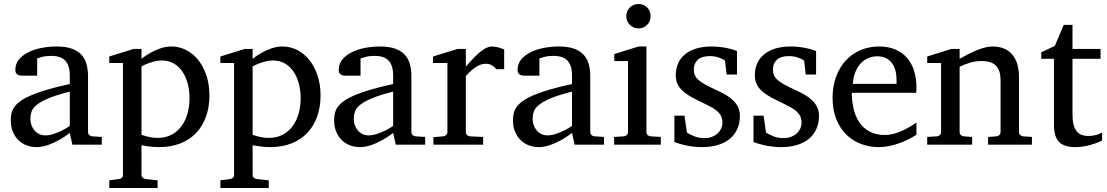

<svg xmlns="http://www.w3.org/2000/svg" viewBox="-20 -728 5572 966"><path d="M331.1 -267.1Q263.7 -250 224.1 -233.4Q184.6 -216.8 164.3 -200Q144 -183.1 138.4 -165.8Q132.8 -148.4 132.8 -129.9Q132.8 -114.3 137.9 -99.4Q143.1 -84.5 152.6 -72.8Q162.1 -61 176 -54Q189.9 -46.9 208 -46.9Q228 -46.9 249.8 -54.2Q271.5 -61.5 289.6 -70.3Q310.5 -80.6 331.1 -94.2ZM344.2 0 331.1 -59.1Q304.7 -39.1 276.9 -23.4Q264.6 -16.6 251 -10.3Q237.3 -3.9 222.9 1.2Q208.5 6.3 193.6 9.3Q178.7 12.2 164.1 12.2Q136.7 12.2 113 2.9Q89.4 -6.3 71.8 -23.9Q54.2 -41.5 44.2 -66.4Q34.2 -91.3 34.2 -123Q34.2 -141.6 37.8 -158.2Q41.5 -174.8 52.7 -190.4Q64 -206.1 84.2 -220.5Q104.5 -234.9 137.5 -249Q170.4 -263.2 218 -277.1Q265.6 -291 331.1 -305.2V-348.1Q331.1 -398.4 308.6 -422.6Q286.1 -446.8 237.8 -446.8Q211.4 -446.8 192.9 -441.9Q174.3 -437 167 -434.1V-347.2H94.2Q87.4 -347.2 80.8 -348.1Q74.2 -349.1 68.8 -352.3Q63.5 -355.5 60.3 -361.1Q57.1 -366.7 57.1 -376Q57.1 -406.7 75.7 -429Q94.2 -451.2 124 -465.8Q153.8 -480.5 190.9 -487.3Q228 -494.1 265.1 -494.1Q311.5 -494.1 342 -482.9Q372.6 -471.7 390.4 -451.7Q408.2 -431.6 415.5 -404.3Q422.9 -377 422.9 -344.2V-64Q422.9 -54.7 429 -48.8Q435.1 -43 443.8 -42L492.2 -39.1V0Z M933.6 -233.9Q933.6 -272.5 924.6 -306.9Q915.5 -341.3 897.9 -367.4Q880.4 -393.6 854.2 -408.7Q828.1 -423.8 793.9 -423.8Q774.9 -423.8 756.6 -418.9Q738.3 -414.1 724.1 -408.7Q707.5 -402.3 691.9 -394V-49.8Q703.6 -45.4 716.8 -42Q728 -39.1 742.7 -36.6Q757.3 -34.2 772.9 -34.2Q814 -34.2 844.2 -50.8Q874.5 -67.4 894.3 -95Q914.1 -122.6 923.8 -158.7Q933.6 -194.8 933.6 -233.9ZM1033.7 -248Q1033.7 -189 1016.4 -140.9Q999 -92.8 966.6 -58.8Q934.1 -24.9 887 -6.3Q839.8 12.2 780.8 12.2Q767.1 12.2 751.5 11Q735.8 9.8 722.7 7.8Q707 5.9 691.9 2.9V151.9Q691.9 161.1 698.2 166.5Q704.6 171.9 713.9 172.9L772.9 179.2V217.8H529.8V179.2L577.6 172.9Q586.9 171.9 592.8 166.5Q598.6 161.1 598.6 151.9V-411.1H529.8V-443.8L652.8 -481.9H691.9V-432.1Q713.4 -449.2 737.8 -462.9Q758.8 -474.6 786.1 -484.4Q813.5 -494.1 842.8 -494.1Q881.3 -494.1 916 -476.6Q950.7 -459 976.8 -426.8Q1002.9 -394.5 1018.3 -349.1Q1033.7 -303.7 1033.7 -248Z M1492.7 -233.9Q1492.7 -272.5 1483.6 -306.9Q1474.6 -341.3 1457 -367.4Q1439.5 -393.6 1413.3 -408.7Q1387.2 -423.8 1353 -423.8Q1334 -423.8 1315.7 -418.9Q1297.4 -414.1 1283.2 -408.7Q1266.6 -402.3 1251 -394V-49.8Q1262.7 -45.4 1275.9 -42Q1287.1 -39.1 1301.8 -36.6Q1316.4 -34.2 1332 -34.2Q1373 -34.2 1403.3 -50.8Q1433.6 -67.4 1453.4 -95Q1473.1 -122.6 1482.9 -158.7Q1492.7 -194.8 1492.7 -233.9ZM1592.8 -248Q1592.8 -189 1575.4 -140.9Q1558.1 -92.8 1525.6 -58.8Q1493.2 -24.9 1446 -6.3Q1398.9 12.2 1339.8 12.2Q1326.2 12.2 1310.5 11Q1294.9 9.8 1281.7 7.8Q1266.1 5.9 1251 2.9V151.9Q1251 161.1 1257.3 166.5Q1263.7 171.9 1272.9 172.9L1332 179.2V217.8H1088.9V179.2L1136.7 172.9Q1146 171.9 1151.9 166.5Q1157.7 161.1 1157.7 151.9V-411.1H1088.9V-443.8L1211.9 -481.9H1251V-432.1Q1272.5 -449.2 1296.9 -462.9Q1317.9 -474.6 1345.2 -484.4Q1372.6 -494.1 1401.9 -494.1Q1440.4 -494.1 1475.1 -476.6Q1509.8 -459 1535.9 -426.8Q1562 -394.5 1577.4 -349.1Q1592.8 -303.7 1592.8 -248Z M1958 -267.1Q1890.6 -250 1851.1 -233.4Q1811.5 -216.8 1791.3 -200Q1771 -183.1 1765.4 -165.8Q1759.8 -148.4 1759.8 -129.9Q1759.8 -114.3 1764.9 -99.4Q1770 -84.5 1779.5 -72.8Q1789.1 -61 1803 -54Q1816.9 -46.9 1835 -46.9Q1855 -46.9 1876.7 -54.2Q1898.4 -61.5 1916.5 -70.3Q1937.5 -80.6 1958 -94.2ZM1971.2 0 1958 -59.1Q1931.6 -39.1 1903.8 -23.4Q1891.6 -16.6 1877.9 -10.3Q1864.3 -3.9 1849.9 1.2Q1835.4 6.3 1820.6 9.3Q1805.7 12.2 1791 12.2Q1763.7 12.2 1740 2.9Q1716.3 -6.3 1698.7 -23.9Q1681.2 -41.5 1671.1 -66.4Q1661.1 -91.3 1661.1 -123Q1661.1 -141.6 1664.8 -158.2Q1668.5 -174.8 1679.7 -190.4Q1690.9 -206.1 1711.2 -220.5Q1731.4 -234.9 1764.4 -249Q1797.4 -263.2 1845 -277.1Q1892.6 -291 1958 -305.2V-348.1Q1958 -398.4 1935.5 -422.6Q1913.1 -446.8 1864.7 -446.8Q1838.4 -446.8 1819.8 -441.9Q1801.3 -437 1793.9 -434.1V-347.2H1721.2Q1714.4 -347.2 1707.8 -348.1Q1701.2 -349.1 1695.8 -352.3Q1690.4 -355.5 1687.3 -361.1Q1684.1 -366.7 1684.1 -376Q1684.1 -406.7 1702.6 -429Q1721.2 -451.2 1751 -465.8Q1780.8 -480.5 1817.9 -487.3Q1855 -494.1 1892.1 -494.1Q1938.5 -494.1 1969 -482.9Q1999.5 -471.7 2017.3 -451.7Q2035.2 -431.6 2042.5 -404.3Q2049.8 -377 2049.8 -344.2V-64Q2049.8 -54.7 2055.9 -48.8Q2062 -43 2070.8 -42L2119.1 -39.1V0Z M2477.5 -379.9Q2467.8 -391.1 2455.1 -399.2Q2442.4 -407.2 2423.8 -407.2Q2399.4 -407.2 2374.5 -390.9Q2349.6 -374.5 2323.7 -345.2V-64Q2323.7 -54.7 2329.6 -48.8Q2335.4 -43 2344.7 -42L2410.6 -39.1V0H2160.6V-38.1L2210 -42Q2218.8 -43 2224.9 -48.8Q2231 -54.7 2231 -64V-411.1H2158.7V-443.8L2282.7 -481.9H2323.7V-393.1Q2334.5 -404.8 2349.9 -422.1Q2365.2 -439.5 2382.8 -455.6Q2400.4 -471.7 2419.2 -482.9Q2438 -494.1 2455.6 -494.1Q2463.4 -494.1 2472.2 -492.7Q2481 -491.2 2489.3 -489Q2497.6 -486.8 2504.6 -484.1Q2511.7 -481.4 2516.6 -479V-379.9Z M2857.9 -267.1Q2790.5 -250 2751 -233.4Q2711.4 -216.8 2691.2 -200Q2670.9 -183.1 2665.3 -165.8Q2659.7 -148.4 2659.7 -129.9Q2659.7 -114.3 2664.8 -99.4Q2669.9 -84.5 2679.4 -72.8Q2689 -61 2702.9 -54Q2716.8 -46.9 2734.9 -46.9Q2754.9 -46.9 2776.6 -54.2Q2798.3 -61.5 2816.4 -70.3Q2837.4 -80.6 2857.9 -94.2ZM2871.1 0 2857.9 -59.1Q2831.5 -39.1 2803.7 -23.4Q2791.5 -16.6 2777.8 -10.3Q2764.2 -3.9 2749.8 1.2Q2735.4 6.3 2720.5 9.3Q2705.6 12.2 2690.9 12.2Q2663.6 12.2 2639.9 2.9Q2616.2 -6.3 2598.6 -23.9Q2581.1 -41.5 2571 -66.4Q2561 -91.3 2561 -123Q2561 -141.6 2564.7 -158.2Q2568.4 -174.8 2579.6 -190.4Q2590.8 -206.1 2611.1 -220.5Q2631.3 -234.9 2664.3 -249Q2697.3 -263.2 2744.9 -277.1Q2792.5 -291 2857.9 -305.2V-348.1Q2857.9 -398.4 2835.4 -422.6Q2813 -446.8 2764.6 -446.8Q2738.3 -446.8 2719.7 -441.9Q2701.2 -437 2693.8 -434.1V-347.2H2621.1Q2614.3 -347.2 2607.7 -348.1Q2601.1 -349.1 2595.7 -352.3Q2590.3 -355.5 2587.2 -361.1Q2584 -366.7 2584 -376Q2584 -406.7 2602.5 -429Q2621.1 -451.2 2650.9 -465.8Q2680.7 -480.5 2717.8 -487.3Q2754.9 -494.1 2792 -494.1Q2838.4 -494.1 2868.9 -482.9Q2899.4 -471.7 2917.2 -451.7Q2935.1 -431.6 2942.4 -404.3Q2949.7 -377 2949.7 -344.2V-64Q2949.7 -54.7 2955.8 -48.8Q2961.9 -43 2970.7 -42L3019 -39.1V0Z M3069.8 0V-39.1L3118.7 -42Q3127.9 -43 3133.8 -48.8Q3139.6 -54.7 3139.6 -64V-420.9H3070.8V-456.1L3192.9 -494.1H3232.4V-64Q3232.4 -54.7 3238.5 -48.8Q3244.6 -43 3253.4 -42L3304.7 -39.1V0ZM3253.4 -647Q3253.4 -634.3 3248.8 -622.8Q3244.1 -611.3 3235.8 -603Q3227.5 -594.7 3216.6 -589.8Q3205.6 -585 3192.9 -585Q3180.2 -585 3168.7 -589.8Q3157.2 -594.7 3148.9 -603Q3140.6 -611.3 3135.7 -622.8Q3130.9 -634.3 3130.9 -647Q3130.9 -659.7 3135.7 -670.9Q3140.6 -682.1 3148.9 -690.4Q3157.2 -698.7 3168.7 -703.4Q3180.2 -708 3192.9 -708Q3205.6 -708 3216.6 -703.4Q3227.5 -698.7 3235.8 -690.4Q3244.1 -682.1 3248.8 -670.9Q3253.4 -659.7 3253.4 -647Z M3702.6 -145Q3702.6 -108.4 3689.5 -79.1Q3676.3 -49.8 3651.9 -29.5Q3627.4 -9.3 3591.8 1.5Q3556.2 12.2 3511.7 12.2Q3488.8 12.2 3467 9.5Q3445.3 6.8 3427 2.7Q3408.7 -1.5 3394.5 -5.9Q3380.4 -10.3 3373 -13.2V-146H3423.8L3436 -61Q3451.2 -51.3 3473.4 -42.2Q3495.6 -33.2 3524.9 -33.2Q3546.4 -33.2 3563 -39.8Q3579.6 -46.4 3591.1 -57.1Q3602.5 -67.9 3608.6 -81.8Q3614.7 -95.7 3614.7 -110.8Q3614.7 -131.8 3606.4 -146.7Q3598.1 -161.6 3582.5 -173.6Q3566.9 -185.5 3544.2 -196.8Q3521.5 -208 3492.7 -222.2Q3465.3 -235.4 3444.3 -248.3Q3423.3 -261.2 3408.9 -276.1Q3394.5 -291 3387.2 -308.8Q3379.9 -326.7 3379.9 -349.1Q3379.9 -382.3 3391.8 -409.2Q3403.8 -436 3426.8 -454.8Q3449.7 -473.6 3483.2 -483.9Q3516.6 -494.1 3560.1 -494.1Q3582 -494.1 3602.1 -491.7Q3622.1 -489.3 3638.7 -485.8Q3655.3 -482.4 3668 -478.5Q3680.7 -474.6 3688 -471.2V-353H3635.7L3627.9 -422.9Q3617.2 -431.2 3596.2 -438.5Q3575.2 -445.8 3551.8 -445.8Q3510.3 -445.8 3490.5 -427Q3470.7 -408.2 3470.7 -378.9Q3470.7 -361.8 3476.3 -349.1Q3481.9 -336.4 3494.9 -325.2Q3507.8 -314 3529.1 -302.2Q3550.3 -290.5 3582 -275.9Q3608.4 -264.2 3630.4 -251.5Q3652.3 -238.8 3668.5 -223.1Q3684.6 -207.5 3693.6 -188.5Q3702.6 -169.4 3702.6 -145Z M4100.6 -145Q4100.6 -108.4 4087.4 -79.1Q4074.2 -49.8 4049.8 -29.5Q4025.4 -9.3 3989.7 1.5Q3954.1 12.2 3909.7 12.2Q3886.7 12.2 3865 9.5Q3843.3 6.8 3825 2.7Q3806.6 -1.5 3792.5 -5.9Q3778.3 -10.3 3771 -13.2V-146H3821.8L3834 -61Q3849.1 -51.3 3871.3 -42.2Q3893.6 -33.2 3922.9 -33.2Q3944.3 -33.2 3960.9 -39.8Q3977.5 -46.4 3989 -57.1Q4000.5 -67.9 4006.6 -81.8Q4012.7 -95.7 4012.7 -110.8Q4012.7 -131.8 4004.4 -146.7Q3996.1 -161.6 3980.5 -173.6Q3964.8 -185.5 3942.1 -196.8Q3919.4 -208 3890.6 -222.2Q3863.3 -235.4 3842.3 -248.3Q3821.3 -261.2 3806.9 -276.1Q3792.5 -291 3785.2 -308.8Q3777.8 -326.7 3777.8 -349.1Q3777.8 -382.3 3789.8 -409.2Q3801.8 -436 3824.7 -454.8Q3847.7 -473.6 3881.1 -483.9Q3914.6 -494.1 3958 -494.1Q3980 -494.1 4000 -491.7Q4020 -489.3 4036.6 -485.8Q4053.2 -482.4 4065.9 -478.5Q4078.6 -474.6 4085.9 -471.2V-353H4033.7L4025.9 -422.9Q4015.1 -431.2 3994.1 -438.5Q3973.1 -445.8 3949.7 -445.8Q3908.2 -445.8 3888.4 -427Q3868.7 -408.2 3868.7 -378.9Q3868.7 -361.8 3874.3 -349.1Q3879.9 -336.4 3892.8 -325.2Q3905.8 -314 3927 -302.2Q3948.2 -290.5 3980 -275.9Q4006.3 -264.2 4028.3 -251.5Q4050.3 -238.8 4066.4 -223.1Q4082.5 -207.5 4091.6 -188.5Q4100.6 -169.4 4100.6 -145Z M4590.8 -49.8Q4569.8 -36.6 4547.1 -25.4Q4524.4 -14.2 4500.2 -5.9Q4476.1 2.4 4451.2 7.3Q4426.3 12.2 4400.9 12.2Q4355.5 12.2 4313.5 -3.2Q4271.5 -18.6 4239.5 -49.3Q4207.5 -80.1 4188.2 -126.7Q4168.9 -173.3 4168.9 -235.8Q4168.9 -294.4 4186.5 -342Q4204.1 -389.6 4235.4 -423.6Q4266.6 -457.5 4309.6 -475.8Q4352.5 -494.1 4403.8 -494.1Q4450.2 -494.1 4485.4 -478.8Q4520.5 -463.4 4543.9 -436.3Q4567.4 -409.2 4579.1 -371.3Q4590.8 -333.5 4590.8 -289.1V-275.9Q4590.8 -268.1 4589.8 -261.2H4265.6Q4265.6 -223.1 4273.7 -185.1Q4281.7 -147 4300.8 -116.7Q4319.8 -86.4 4352.1 -67.6Q4384.3 -48.8 4432.6 -48.8Q4454.1 -48.8 4475.1 -54.4Q4496.1 -60.1 4516.4 -68.8Q4536.6 -77.6 4555.2 -88.6Q4573.7 -99.6 4590.8 -110.8ZM4490.7 -328.1Q4490.7 -353 4484.9 -374.3Q4479 -395.5 4467 -411.1Q4455.1 -426.8 4436.8 -435.8Q4418.5 -444.8 4393.6 -444.8Q4368.7 -444.8 4347.2 -435.3Q4325.7 -425.8 4309.3 -407.7Q4293 -389.6 4283 -364Q4272.9 -338.4 4271 -306.2H4490.7Z M4951.2 0V-39.1L4993.2 -42Q5002 -43 5008.1 -48.8Q5014.2 -54.7 5014.2 -64V-324.2Q5014.2 -371.6 4992.2 -396.2Q4970.2 -420.9 4918 -420.9Q4889.2 -420.9 4861.3 -412.8Q4833.5 -404.8 4808.1 -392.1V-64Q4808.1 -54.7 4814 -48.8Q4819.8 -43 4829.1 -42L4871.1 -39.1V0H4645V-39.1L4693.8 -42Q4703.1 -43 4709 -48.8Q4714.8 -54.7 4714.8 -64V-411.1H4645V-443.8L4767.1 -481.9H4808.1V-432.1Q4829.1 -443.8 4850.8 -455.1Q4872.6 -466.3 4894 -475.1Q4915.5 -483.9 4935.5 -489Q4955.6 -494.1 4973.1 -494.1Q5038.6 -494.1 5072.8 -453.6Q5106.9 -413.1 5106.9 -339.8V-64Q5106.9 -54.7 5113 -48.8Q5119.1 -43 5127.9 -42L5171.9 -39.1V0Z M5524.9 -21Q5506.3 -11.7 5484.4 -4.4Q5465.8 2 5441.4 7.1Q5417 12.2 5390.1 12.2Q5333.5 12.2 5308.1 -14.2Q5282.7 -40.5 5282.7 -100.1V-432.1H5218.8V-464.8L5287.1 -497.1L5332 -603H5376V-481.9H5517.1V-432.1H5376V-152.8Q5376 -123 5381.1 -102.3Q5386.2 -81.5 5396.2 -68.6Q5406.2 -55.7 5421.1 -49.8Q5436 -43.9 5456.1 -43.9Q5470.7 -43.9 5483.2 -46.4Q5495.6 -48.8 5504.9 -52.2Q5515.6 -56.2 5524.9 -61Z"/></svg>

Font: BabelStone Ogham
Style: Italic
Weight: 400
Italic angle: -30°
Designer: Andrew West
Foundry: BabelStone
Version: Version 2.02 March 14, 2022